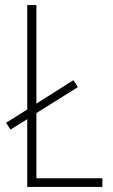

<svg xmlns="http://www.w3.org/2000/svg" viewBox="-20 -734 442 754"><path d="M87 0H382V-34H123V-290L286 -392L268 -419L123 -327V-714H87V-304L4 -252L21 -225L87 -266Z"/></svg>

Font: Noto Sans Bengali Condensed ExtraLight
Style: Regular
Weight: 200
Width: 3
Designer: Joana Ranito - Universal Thirst; Jelle Bosma - Monotype Design Team
Foundry: Universal Thirst ehf.
Version: Version 3.000